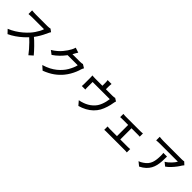

<svg xmlns="http://www.w3.org/2000/svg" viewBox="396 -2485 4207 4207"><g transform="rotate(45 2500.0 -381.0)"><path d="M815 -673Q809 -666 800 -650Q791 -634 786 -621Q765 -573 734.5 -514Q704 -455 665.5 -396.5Q627 -338 585 -290Q530 -227 463.5 -167Q397 -107 323 -56.5Q249 -6 170 31L89 -54Q170 -86 245.5 -133Q321 -180 386 -236Q451 -292 500 -347Q534 -385 566 -431.5Q598 -478 623 -525Q648 -572 659 -611Q650 -611 622 -611Q594 -611 555.5 -611Q517 -611 475.5 -611Q434 -611 395.5 -611Q357 -611 329 -611Q301 -611 292 -611Q273 -611 250.5 -609.5Q228 -608 209.5 -606.5Q191 -605 183 -605V-718Q193 -717 213 -715.5Q233 -714 255 -712.5Q277 -711 292 -711Q303 -711 331.5 -711Q360 -711 398.5 -711Q437 -711 479 -711Q521 -711 559 -711Q597 -711 625 -711Q653 -711 663 -711Q691 -711 714 -714Q737 -717 750 -721ZM598 -356Q638 -323 682 -282Q726 -241 768 -197.5Q810 -154 846.5 -114Q883 -74 908 -43L820 35Q783 -15 735 -70Q687 -125 633 -180.5Q579 -236 525 -284Z M1884 -624Q1876 -612 1869 -595Q1862 -578 1856 -563Q1843 -515 1819 -457Q1795 -399 1760 -338.5Q1725 -278 1680 -223Q1611 -138 1515.5 -69Q1420 0 1280 54L1187 -29Q1284 -58 1357.5 -96.5Q1431 -135 1487.5 -181Q1544 -227 1588 -279Q1626 -322 1656.5 -374.5Q1687 -427 1709.5 -479.5Q1732 -532 1740 -574H1384L1422 -664Q1435 -664 1466.5 -664Q1498 -664 1538.5 -664Q1579 -664 1618.5 -664Q1658 -664 1687.5 -664Q1717 -664 1727 -664Q1748 -664 1768 -666.5Q1788 -669 1802 -674ZM1553 -778Q1538 -756 1523.5 -730Q1509 -704 1501 -689Q1470 -632 1422.5 -568Q1375 -504 1313 -442.5Q1251 -381 1174 -329L1086 -395Q1151 -434 1202 -478Q1253 -522 1290.5 -566.5Q1328 -611 1355 -652Q1382 -693 1400 -726Q1409 -741 1420 -767.5Q1431 -794 1437 -816Z M2554 -808Q2551 -781 2549.5 -762.5Q2548 -744 2548 -725Q2548 -713 2548 -687Q2548 -661 2548 -633.5Q2548 -606 2548 -587H2440Q2440 -608 2440 -636Q2440 -664 2440 -688.5Q2440 -713 2440 -725Q2440 -744 2439 -762.5Q2438 -781 2433 -808ZM2894 -606Q2889 -593 2884 -572.5Q2879 -552 2877 -538Q2872 -505 2863.5 -468.5Q2855 -432 2843 -394Q2831 -356 2815.5 -318Q2800 -280 2781 -245Q2742 -176 2683 -119Q2624 -62 2547 -20.5Q2470 21 2380 46L2298 -49Q2327 -54 2359 -63Q2391 -72 2418 -82Q2464 -98 2511 -125Q2558 -152 2599 -189Q2640 -226 2670 -270Q2696 -310 2714.5 -357.5Q2733 -405 2745 -454Q2757 -503 2762 -546H2230Q2230 -531 2230 -508.5Q2230 -486 2230 -461Q2230 -436 2230 -414.5Q2230 -393 2230 -382Q2230 -367 2231 -348Q2232 -329 2234 -316H2125Q2127 -332 2128 -352Q2129 -372 2129 -388Q2129 -400 2129 -423.5Q2129 -447 2129 -474.5Q2129 -502 2129 -525.5Q2129 -549 2129 -563Q2129 -579 2128 -603Q2127 -627 2125 -644Q2148 -642 2171.5 -640.5Q2195 -639 2222 -639H2750Q2780 -639 2797 -642Q2814 -645 2825 -649Z M3201 -528Q3217 -526 3238.5 -524.5Q3260 -523 3274 -523H3734Q3752 -523 3771.5 -524.5Q3791 -526 3807 -528V-428Q3790 -430 3770.5 -430.5Q3751 -431 3734 -431H3274Q3261 -431 3239 -430.5Q3217 -430 3201 -428ZM3446 -30V-472H3549V-30ZM3151 -89Q3169 -87 3189.5 -85.5Q3210 -84 3227 -84H3780Q3800 -84 3818 -85.5Q3836 -87 3851 -89V16Q3836 13 3814.5 12.5Q3793 12 3780 12H3227Q3210 12 3190 12.5Q3170 13 3151 16Z M4942 -676Q4935 -668 4925.5 -655.5Q4916 -643 4909 -634Q4888 -597 4850.5 -547Q4813 -497 4765.5 -446.5Q4718 -396 4664 -358L4581 -425Q4614 -444 4645.5 -470.5Q4677 -497 4704.5 -526Q4732 -555 4753 -582.5Q4774 -610 4785 -632Q4771 -632 4737.5 -632Q4704 -632 4657.5 -632Q4611 -632 4558.5 -632Q4506 -632 4454 -632Q4402 -632 4357 -632Q4312 -632 4280 -632Q4248 -632 4237 -632Q4207 -632 4179 -630.5Q4151 -629 4119 -626V-737Q4147 -734 4177 -731Q4207 -728 4237 -728Q4248 -728 4281 -728Q4314 -728 4360.5 -728Q4407 -728 4461 -728Q4515 -728 4569 -728Q4623 -728 4670 -728Q4717 -728 4750 -728Q4783 -728 4796 -728Q4807 -728 4823.5 -728.5Q4840 -729 4855.5 -731Q4871 -733 4879 -735ZM4538 -543Q4538 -465 4534 -395Q4530 -325 4515.5 -262.5Q4501 -200 4471 -145.5Q4441 -91 4390 -43Q4339 5 4260 45L4168 -30Q4190 -37 4215.5 -49.5Q4241 -62 4264 -79Q4318 -114 4351 -155Q4384 -196 4400.5 -243.5Q4417 -291 4423.5 -346Q4430 -401 4430 -463Q4430 -483 4429 -502Q4428 -521 4424 -543Z"/></g></svg>

Font: Noto Sans SC Medium
Style: Regular
Weight: 500
Designer: Ryoko NISHIZUKA  (kana, bopomofo & ideographs); Paul D. Hunt (Latin, Greek & Cyrillic); Sandoll Communications , Soo-you
Foundry: Adobe
Version: Version 2.004-H2;hotconv 1.0.118;makeotfexe 2.5.65603